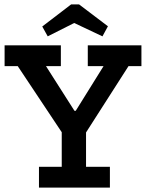

<svg xmlns="http://www.w3.org/2000/svg" viewBox="-20 -857 673 877"><path d="M567 -555 373 -252V-95H482V0H158V-95H262V-253L61 -555H1V-650H258V-555H190L320 -351H326L453 -555H381V-650H626V-555ZM448 -691 319 -752 198 -691 173 -736 305 -837H341L473 -737Z"/></svg>

Font: Zilla Slab SemiBold
Style: Regular
Weight: 600
Designer: Typotheque.com
Foundry: Typotheque type foundry
Version: Version 1.1; 2017